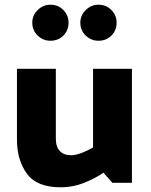

<svg xmlns="http://www.w3.org/2000/svg" viewBox="-20 -776 641 815"><path d="M475 -680Q475 -647 453 -625Q431 -603 398 -603Q367 -603 344 -625Q321 -647 321 -680Q321 -711 344 -733.5Q367 -756 398 -756Q431 -756 453 -733.5Q475 -711 475 -680ZM271 -680Q271 -647 249 -625Q227 -603 194 -603Q163 -603 140 -625Q117 -647 117 -680Q117 -711 140 -733.5Q163 -756 194 -756Q227 -756 249 -733.5Q271 -711 271 -680ZM237 19Q136 19 94 -39Q52 -97 52 -183V-484H217V-187Q217 -153 234 -135Q251 -117 282 -117Q301 -117 327 -127Q353 -137 375 -150V-484H540V0H457L419 -43Q388 -21 339.5 -1Q291 19 237 19Z"/></svg>

Font: Palanquin Dark SemiBold
Style: Regular
Weight: 600
Designer: Pria Ravichandran
Version: Version 1.001